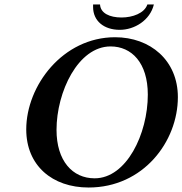

<svg xmlns="http://www.w3.org/2000/svg" viewBox="-20 -824 813 856"><path d="M666 -804H637C624 -765 571 -746 522 -746C469 -746 428 -765 426 -804H395V-793C395 -730 444 -691 514 -691C579 -691 649 -733 666 -804ZM375 12C619 12 773 -193 773 -391C773 -555 650 -658 493 -658C260 -658 97 -442 97 -247C97 -86 213 12 375 12ZM473 -617C567 -617 639 -544 639 -402C639 -227 544 -29 402 -29C303 -29 232 -107 232 -245C232 -414 328 -617 473 -617Z"/></svg>

Font: Linux Libertine O
Style: Bold Italic
Weight: 700
Italic angle: -11.5°
Designer: Philipp H. Poll
Foundry: Philipp H. Poll
Version: Version 4.1.0